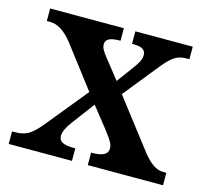

<svg xmlns="http://www.w3.org/2000/svg" viewBox="-83 -632 787 727"><g transform="rotate(15 310.0 -268.0)"><path d="M9 0H257V-49H253C209 -49 192 -59 192 -81C192 -99 205 -121 217 -137L285 -228L346 -151C378 -110 384 -97 384 -82C384 -60 364 -49 324 -49H319V0H614V-49H601C576 -49 551 -64 521 -102L374 -293L478 -422C520 -475 539 -487 578 -487H587V-536H362V-487H365C395 -487 416 -481 416 -457C416 -439 405 -421 389 -400L342 -336L282 -412C266 -432 259 -444 259 -458C259 -474 270 -487 314 -487H317V-536H28V-487H41C71 -487 98 -469 127 -434L253 -269L126 -113C86 -64 66 -49 18 -49H9Z"/></g></svg>

Font: Noto Serif Lao SemiBold
Style: Regular
Weight: 600
Designer: Monotype Design Team
Foundry: Monotype Imaging Inc.
Version: Version 2.003